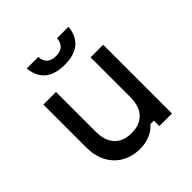

<svg xmlns="http://www.w3.org/2000/svg" viewBox="-218 -1000 1185 1185"><g transform="rotate(-45 375.0 -407.0)"><path d="M630 0H520V-48H490Q465 -18 425 -1Q385 16 339 16Q270 16 217.5 -14Q165 -44 136.5 -98.5Q108 -153 108 -224V-600H218V-254Q218 -175 257 -132.5Q296 -90 369 -90Q442 -90 481 -132.5Q520 -175 520 -254V-600H630ZM375 -756Q413 -756 433.5 -774.5Q454 -793 457 -830H557Q550 -756 504.5 -718Q459 -680 375 -680Q291 -680 245.5 -718Q200 -756 193 -830H293Q296 -793 316.5 -774.5Q337 -756 375 -756Z"/></g></svg>

Font: Martian Mono Custom sWd Rg
Style: Regular
Weight: 400
Width: 6
Monospace: yes
Designer: Alex Havermale
Foundry: Evil Martians
Version: Version 1.000